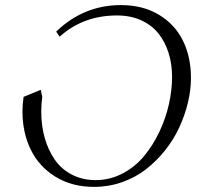

<svg xmlns="http://www.w3.org/2000/svg" viewBox="-20 -731 795 759"><path d="M68.8 -291Q68.8 -316.4 73.2 -348.1L141.1 -376L147 -348.1Q143.1 -320.3 143.1 -289.1Q143.1 -234.4 156.7 -186Q170.4 -137.7 196.3 -100.1Q222.2 -62.5 263.9 -40.8Q305.7 -19 357.9 -19Q414.6 -19 464.4 -45.2Q514.2 -71.3 549.3 -113.8Q584.5 -156.2 609.9 -209.7Q635.3 -263.2 647.7 -319.1Q660.2 -375 660.2 -426.8Q660.2 -478.5 646.2 -522.5Q632.3 -566.4 605.7 -599.4Q579.1 -632.3 537.4 -651.1Q495.6 -669.9 442.9 -669.9Q308.6 -669.9 215.8 -585.9L202.1 -606Q310.5 -710.9 458 -710.9Q544.9 -710.9 608.4 -672.6Q671.9 -634.3 703.4 -569.8Q734.9 -505.4 734.9 -422.9Q734.9 -375.5 722.9 -325.4Q710.9 -275.4 688.7 -227.3Q666.5 -179.2 632.6 -136.7Q598.6 -94.2 557.4 -62Q516.1 -29.8 462.9 -11Q409.7 7.8 352.1 7.8Q264.6 7.8 199.5 -32.2Q134.3 -72.3 101.6 -139.4Q68.8 -206.5 68.8 -291Z"/></svg>

Font: Dihjauti S
Style: Italic
Weight: 400
Italic angle: -9°
Designer: T. Christopher White
Version: Version 3.0.0